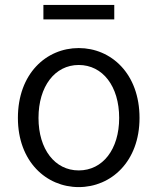

<svg xmlns="http://www.w3.org/2000/svg" viewBox="-20 -750 642 783"><path d="M301 13C433 13 549 -91 549 -269C549 -450 433 -554 301 -554C169 -554 53 -450 53 -269C53 -91 169 13 301 13ZM301 -55C204 -55 137 -141 137 -269C137 -398 204 -485 301 -485C399 -485 466 -398 466 -269C466 -141 399 -55 301 -55ZM157 -671H446V-730H157Z"/></svg>

Font: Noto Sans KR DemiLight
Style: Regular
Weight: 350
Designer: Ryoko NISHIZUKA 西塚涼子 (kana, bopomofo & ideographs); Paul D. Hunt (Latin, Greek & Cyrillic); Sandoll Communications 산돌커뮤니
Foundry: Adobe
Version: Version 2.004;hotconv 1.0.118;makeotfexe 2.5.65603